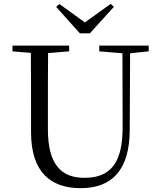

<svg xmlns="http://www.w3.org/2000/svg" viewBox="-20 -966 837 1002"><path d="M290 -945 273 -930 397 -792H449L574 -930L558 -946L423 -849ZM498 -698 619 -688 620 -306C621 -114 556 -38 420 -38C302 -38 230 -105 230 -291V-391C230 -493 230 -591 231 -689L341 -698V-728H45V-698L141 -690C142 -591 142 -491 142 -391V-276C142 -66 246 16 401 16C567 16 656 -82 657 -286L659 -688L756 -698V-728H498Z"/></svg>

Font: Source Han Serif KR
Style: Regular
Weight: 400
Designer: Ryoko NISHIZUKA 西塚涼子 (kana & ideographs); Frank Grießhammer (Latin, Greek & Cyrillic); Wenlong ZHANG 张文龙 (bopomofo); San
Foundry: Adobe
Version: Version 2.001;hotconv 1.1.0;makeotfexe 2.6.0